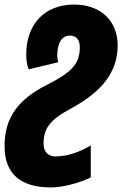

<svg xmlns="http://www.w3.org/2000/svg" viewBox="-63 -582 551 842"><path d="M161 240C210 240 285 221 335 196V56C285 85 234 104 178 104C153 104 128 88 128 48C128 -17 154 -56 248 -106C385 -180 453 -267 453 -383C453 -489 380 -562 262 -562C131 -562 52 -474 52 -343C52 -317 56 -294 63 -278L192 -309C190 -319 188 -328 188 -337C188 -393 208 -426 243 -426C276 -426 287 -402 287 -375C287 -301 251 -265 143 -210C14 -145 -43 -64 -43 59C-43 182 29 240 161 240Z"/></svg>

Font: Noto Sans UI Condensed Black
Style: Italic
Weight: 900
Width: 3
Italic angle: -192°
Designer: Monotype Design Team
Foundry: Monotype Imaging Inc.
Version: Version 1.901